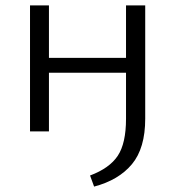

<svg xmlns="http://www.w3.org/2000/svg" viewBox="-20 -486 653 710"><path d="M517 -466V-47Q517 62 468 121Q419 180 328 204L313 163Q385 136 415.5 90Q446 44 446 -47V-217H161V0H91V-466H161V-272H446V-466Z"/></svg>

Font: Ysabeau SC
Style: Regular
Weight: 400
Designer: Christian Thalmann (Catharsis Fonts)
Version: Version 0.003